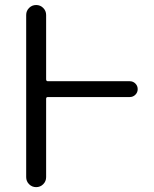

<svg xmlns="http://www.w3.org/2000/svg" viewBox="-20 -773 616 770"><path d="M500 -447.3Q513.7 -447.3 522.9 -438Q532.2 -428.7 532.2 -415.5Q532.2 -402.3 522.9 -393.1Q513.7 -383.8 500 -383.8H171.9Q165 -383.8 165 -377V-62.5Q165 -45.9 153.3 -34.2Q141.6 -22.5 125 -22.5Q108.4 -22.5 96.7 -34.2Q85 -45.9 85 -62.5V-712.9Q85 -729.5 96.7 -741.2Q108.4 -752.9 125 -752.9Q141.6 -752.9 153.3 -741.2Q165 -729.5 165 -712.9V-455.1Q165 -447.3 171.9 -447.3Z"/></svg>

Font: Gen Jyuu Gothic P Normal
Style: Regular
Weight: 300
Designer: [Source Han Sans]
Ryoko NISHIZUKA  (kana & ideographs); Paul D. Hunt (Latin, Greek & Cyrillic); Wenlong ZHANG  (bopomofo
Version: Version 1.002.20150607